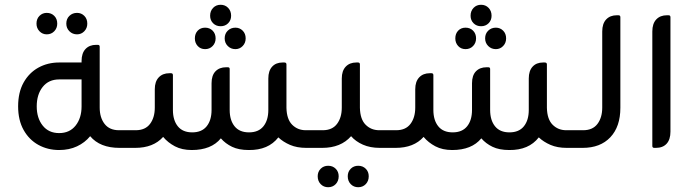

<svg xmlns="http://www.w3.org/2000/svg" viewBox="-20 -620 2897 805"><path d="M176 -476Q158 -476 145.5 -489Q133 -502 133 -521Q133 -541 145.5 -553.5Q158 -566 176 -566Q195 -566 207.5 -553.5Q220 -541 220 -521Q220 -502 207.5 -489Q195 -476 176 -476ZM303 -476Q284 -476 271 -489Q258 -502 258 -521Q258 -541 271 -553.5Q284 -566 303 -566Q321 -566 333.5 -553.5Q346 -541 346 -521Q346 -502 333.5 -489Q321 -476 303 -476ZM479 -74H533V0H481Q399 0 358 -49Q336 -22 303 -6.5Q270 9 228 9Q180 9 141 -12.5Q102 -34 79 -75Q56 -116 56 -174Q56 -233 79 -274Q102 -315 141 -336.5Q180 -358 228 -358H322V-364Q322 -397 338.5 -414.5Q355 -432 383 -432H390Q398 -432 398 -424V-169Q398 -127 418.5 -100.5Q439 -74 479 -74ZM228 -62Q272 -62 297 -93.5Q322 -125 322 -174V-287H228Q184 -287 159 -255.5Q134 -224 134 -174Q134 -125 159 -93.5Q184 -62 228 -62Z M905 -510Q886 -510 873.5 -522.5Q861 -535 861 -554Q861 -574 873.5 -587Q886 -600 905 -600Q924 -600 936.5 -587Q949 -574 949 -554Q949 -535 936.5 -522.5Q924 -510 905 -510ZM840 -414Q821 -414 809 -427Q797 -440 797 -459Q797 -479 809 -491.5Q821 -504 840 -504Q859 -504 871.5 -491.5Q884 -479 884 -459Q884 -440 871.5 -427Q859 -414 840 -414ZM922 -459Q922 -479 935 -491.5Q948 -504 967 -504Q985 -504 997.5 -491.5Q1010 -479 1010 -459Q1010 -440 997.5 -427Q985 -414 967 -414Q948 -414 935 -427Q922 -440 922 -459ZM1262 -74H1316V0H1264Q1225 0 1196 -12.5Q1167 -25 1147 -44Q1105 10 1023 9Q981 9 953 -4.5Q925 -18 906 -40Q866 9 784 9Q743 9 713.5 -6.5Q684 -22 664 -46Q623 0 547 0H521V-74H549Q589 -74 609 -100.5Q629 -127 629 -169V-246Q629 -278 645.5 -295.5Q662 -313 690 -313H697Q705 -313 705 -305V-159Q705 -116 725.5 -90.5Q746 -65 786 -65Q826 -65 846.5 -90.5Q867 -116 867 -159V-271Q867 -304 883.5 -321Q900 -338 928 -338H935Q943 -338 943 -331V-159Q943 -116 963.5 -90.5Q984 -65 1024 -65Q1064 -65 1084.5 -90.5Q1105 -116 1105 -159V-291Q1105 -323 1121 -340.5Q1137 -358 1165 -358H1172Q1181 -358 1181 -350V-168Q1182 -120 1205 -97Q1228 -74 1262 -74Z M1570 -74H1624V0H1572Q1532 0 1501.5 -13.5Q1471 -27 1452 -49Q1409 0 1331 0H1305V-74H1333Q1373 -74 1393 -100.5Q1413 -127 1413 -169V-291Q1413 -323 1429.5 -340.5Q1446 -358 1474 -358H1481Q1489 -358 1489 -350V-168Q1490 -120 1513 -97Q1536 -74 1570 -74ZM1356 75Q1375 75 1387.5 87.5Q1400 100 1400 119Q1400 139 1387.5 152Q1375 165 1356 165Q1337 165 1324.5 152Q1312 139 1312 119Q1312 100 1324.5 87.5Q1337 75 1356 75ZM1482 75Q1501 75 1513.5 87.5Q1526 100 1526 119Q1526 139 1513.5 152Q1501 165 1482 165Q1463 165 1450.5 152Q1438 139 1438 119Q1438 100 1450.5 87.5Q1463 75 1482 75Z M1997 -510Q1978 -510 1965.5 -522.5Q1953 -535 1953 -554Q1953 -574 1965.5 -587Q1978 -600 1997 -600Q2016 -600 2028.5 -587Q2041 -574 2041 -554Q2041 -535 2028.5 -522.5Q2016 -510 1997 -510ZM1932 -414Q1913 -414 1901 -427Q1889 -440 1889 -459Q1889 -479 1901 -491.5Q1913 -504 1932 -504Q1951 -504 1963.5 -491.5Q1976 -479 1976 -459Q1976 -440 1963.5 -427Q1951 -414 1932 -414ZM2014 -459Q2014 -479 2027 -491.5Q2040 -504 2059 -504Q2077 -504 2089.5 -491.5Q2102 -479 2102 -459Q2102 -440 2089.5 -427Q2077 -414 2059 -414Q2040 -414 2027 -427Q2014 -440 2014 -459ZM2354 -74H2408V0H2356Q2317 0 2288 -12.5Q2259 -25 2239 -44Q2197 10 2115 9Q2073 9 2045 -4.5Q2017 -18 1998 -40Q1958 9 1876 9Q1835 9 1805.5 -6.5Q1776 -22 1756 -46Q1715 0 1639 0H1613V-74H1641Q1681 -74 1701 -100.5Q1721 -127 1721 -169V-246Q1721 -278 1737.5 -295.5Q1754 -313 1782 -313H1789Q1797 -313 1797 -305V-159Q1797 -116 1817.5 -90.5Q1838 -65 1878 -65Q1918 -65 1938.5 -90.5Q1959 -116 1959 -159V-271Q1959 -304 1975.5 -321Q1992 -338 2020 -338H2027Q2035 -338 2035 -331V-159Q2035 -116 2055.5 -90.5Q2076 -65 2116 -65Q2156 -65 2176.5 -90.5Q2197 -116 2197 -159V-291Q2197 -323 2213 -340.5Q2229 -358 2257 -358H2264Q2273 -358 2273 -350V-168Q2274 -120 2297 -97Q2320 -74 2354 -74Z M2423 0H2397V-74H2425Q2465 -74 2485 -100.5Q2505 -127 2505 -169V-488Q2505 -521 2521.5 -538.5Q2538 -556 2566 -556H2573Q2581 -556 2581 -548V-168Q2581 -89 2539 -44.5Q2497 0 2423 0Z M2730 0H2723Q2715 0 2715 -8V-488Q2715 -521 2731.5 -538.5Q2748 -556 2776 -556H2783Q2791 -556 2791 -548V-68Q2791 -35 2775 -17.5Q2759 0 2730 0Z"/></svg>

Font: Zain
Style: Regular
Weight: 400
Designer: Zain,Boutros
Foundry: Mobile Telecommunications Company (Zain), 2024
Version: Version 1.51; ttfautohint (v1.8.4)